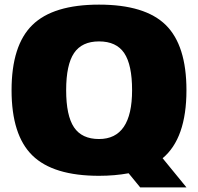

<svg xmlns="http://www.w3.org/2000/svg" viewBox="-20 -740 856 830"><path d="M786 70H586L536 9Q476 20 408 20Q210 20 120 -68Q30 -156 30 -350Q30 -544 120 -632Q210 -720 408 -720Q607 -720 696.5 -632Q786 -544 786 -350Q786 -142 683 -56ZM408 -139Q551 -139 551 -350Q551 -460 517 -510.5Q483 -561 408 -561Q334 -561 300 -510.5Q266 -460 266 -350Q266 -240 300 -189.5Q334 -139 408 -139Z"/></svg>

Font: Fivo Sans Black
Style: Regular
Weight: 900
Designer: Alexander Slobzheninov
Foundry: Alexander Slobzheninov
Version: 1.0